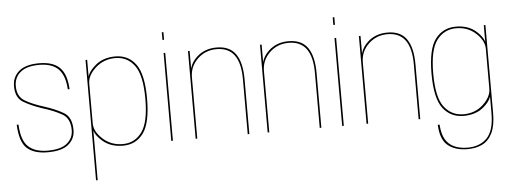

<svg xmlns="http://www.w3.org/2000/svg" viewBox="-57 -897 3431 1291"><g transform="rotate(-5 1658.0 -252.0)"><path d="M237 4Q332 4 377 -33.5Q422 -71 422 -130.5Q422 -217 368.2 -248.5Q314.5 -280 237 -304.5Q161 -328 111 -357.8Q61 -387.5 61 -458Q61 -516 103 -551.2Q145 -586.5 230 -586.5Q316.5 -586.5 359.5 -542.8Q402.5 -499 407.5 -406H419.5Q414.5 -507.5 369 -552.5Q323.5 -597.5 230 -597.5Q139 -597.5 94 -559Q49 -520.5 49 -458Q49 -380.5 99.5 -350Q150 -319.5 226 -294Q303.5 -270.5 356.8 -240Q410 -209.5 410 -130.5Q410 -77 368.5 -42Q327 -7 237 -7Q152.5 -7 107 -49Q61.5 -91 56.5 -198.5H44.5Q49.5 -82.5 96.8 -39.2Q144 4 237 4Z M543.5 220H554.5V-481.5V-592H543.5ZM744.5 4Q832.5 4 882.8 -64.8Q933 -133.5 933 -297Q933 -461 882.8 -529.8Q832.5 -598.5 744.5 -598.5Q660 -598.5 605.8 -550.2Q551.5 -502 551.5 -459L554.5 -432Q554.5 -487 610 -537.2Q665.5 -587.5 744 -587.5Q824.5 -587.5 873 -522Q921.5 -456.5 921.5 -297Q921.5 -138 873 -72.5Q824.5 -7 744 -7Q665.5 -7 610 -57.5Q554.5 -108 554.5 -163L551.5 -135.5Q551.5 -92.5 605.8 -44.2Q660 4 744.5 4Z M1070.5 0H1081.5V-593H1070.5ZM1070.5 -733V-681.5H1081.5V-733Z M1235 0H1246V-458V-592H1235ZM1586.5 0H1597.5V-369Q1597.5 -483.5 1556.5 -541.2Q1515.5 -599 1428 -599Q1347.5 -599 1294.5 -550.2Q1241.5 -501.5 1241.5 -436.5L1246 -413.5Q1246 -486 1298.5 -537Q1351 -588 1427.5 -588Q1507 -588 1546.8 -534Q1586.5 -480 1586.5 -371Z M1721 0H1732V-458V-592H1721ZM2072.5 0H2083.5V-369Q2083.5 -483.5 2042.5 -541.2Q2001.5 -599 1914 -599Q1833.5 -599 1780.5 -550.2Q1727.5 -501.5 1727.5 -436.5L1732 -413.5Q1732 -486 1784.5 -537Q1837 -588 1913.5 -588Q1993 -588 2032.8 -534Q2072.5 -480 2072.5 -371Z M2224 0H2235V-593H2224ZM2224 -733V-681.5H2235V-733Z M2388.5 0H2399.5V-458V-592H2388.5ZM2740 0H2751V-369Q2751 -483.5 2710 -541.2Q2669 -599 2581.5 -599Q2501 -599 2448 -550.2Q2395 -501.5 2395 -436.5L2399.5 -413.5Q2399.5 -486 2452 -537Q2504.5 -588 2581 -588Q2660.5 -588 2700.2 -534Q2740 -480 2740 -371Z M3051.5 229Q3108 229 3150.8 208Q3193.5 187 3218 137Q3242.5 87 3242.5 3V-592H3231.5V-465V2Q3231.5 119.5 3183 169.2Q3134.5 219 3051.5 219Q3001 219 2962.5 201.8Q2924 184.5 2902.8 148.5Q2881.5 112.5 2877 48.5H2865Q2869 148 2918.2 188.5Q2967.5 229 3051.5 229ZM3044 4Q3128.5 4 3182 -42.8Q3235.5 -89.5 3235.5 -135.5L3231.5 -163Q3231.5 -108 3177.2 -57.5Q3123 -7 3044.5 -7Q2964 -7 2914.2 -71.2Q2864.5 -135.5 2864.5 -297Q2864.5 -459 2914.2 -523.2Q2964 -587.5 3044.5 -587.5Q3123 -587.5 3177.2 -537.2Q3231.5 -487 3231.5 -432L3234.5 -459Q3234.5 -502 3181.5 -550.2Q3128.5 -598.5 3044 -598.5Q2956 -598.5 2904.5 -531Q2853 -463.5 2853 -297Q2853 -131 2904.5 -63.5Q2956 4 3044 4Z"/></g></svg>

Font: Anybody Thin
Style: Regular
Weight: 100
Designer: Tyler Finck
Foundry: Etcetera Type Company
Version: Version 1.114;gftools[0.9.25]